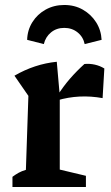

<svg xmlns="http://www.w3.org/2000/svg" viewBox="-20 -751 447 771"><path d="M392 -357Q298 -374 210 -348V-366Q234 -404 261 -435Q288 -466 319 -494Q340 -496 360.5 -491.5Q381 -487 399 -476ZM30 0V-41Q42 -50 54.5 -57Q67 -64 84 -69L94 -366L38 -447Q119 -494 208 -503L220 -367V-70L325 -45V0ZM238 -731Q280 -731 313 -712Q346 -693 366 -661.5Q386 -630 388 -591L320 -574Q314 -603 291.5 -621Q269 -639 238 -639Q207 -639 185 -621Q163 -603 156 -574L89 -591Q90 -630 110 -662Q130 -694 163.5 -712.5Q197 -731 238 -731Z"/></svg>

Font: Piazzolla 24pt
Style: Bold
Weight: 700
Designer: Juan Pablo del Peral
Foundry: Huerta Tipografica
Version: Version 2.005